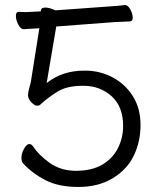

<svg xmlns="http://www.w3.org/2000/svg" viewBox="-20 -722 640 761"><path d="M136 -610 83 -607Q80 -606 76 -606H75Q62 -606 52.5 -624.5Q43 -643 43 -659Q43 -675 54 -675H55L83 -674L142 -677V-679Q142 -692 159.5 -692Q177 -692 199 -681L407 -696Q456 -699 474 -702H476Q487 -702 496.5 -684.5Q506 -667 506 -652Q506 -637 494 -637Q481 -636 459 -635.5Q437 -635 415 -633L203 -617L165 -393Q227 -442 313 -442H322Q378 -441 427 -415Q476 -389 506.5 -341Q537 -293 537 -226.5Q537 -160 510 -104.5Q483 -49 426 -15Q369 19 291 19Q213 19 161 -7.5Q109 -34 72 -74Q65 -81 65 -97.5Q65 -114 75.5 -132.5Q86 -151 95.5 -151Q105 -151 109 -144Q135 -106 177.5 -76Q220 -46 278 -45H280Q344 -45 385.5 -69.5Q427 -94 447.5 -135Q468 -176 468 -223Q468 -299 423 -340Q378 -381 313 -382H309Q246 -382 209 -359.5Q172 -337 138 -306Q135 -303 126 -303Q117 -303 104 -317Q91 -331 91 -344.5Q91 -358 102 -396Z"/></svg>

Font: ToneOZ-Pinyin-WenKai-Regular
Style: Regular
Weight: 400
Designer: Fontworks Inc.
Foundry: ToneOZ
Version: Version 0.240331